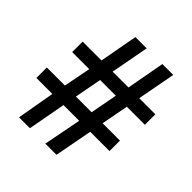

<svg xmlns="http://www.w3.org/2000/svg" viewBox="-193 -850 986 986"><g transform="rotate(45 300.0 -357.0)"><path d="M98 0 134 -206H18V-282H149L178 -430H54V-506H191L229 -714H311L272 -506H387L425 -714H504L465 -506H582V-430H451L423 -282H549V-206H409L370 0H289L329 -206H215L177 0ZM229 -282H343L371 -430H257Z"/></g></svg>

Font: Noto Sans Mono Medium
Style: Regular
Weight: 500
Designer: Monotype Design Team
Foundry: Monotype Imaging Inc.
Version: Version 2.014